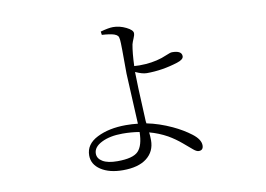

<svg xmlns="http://www.w3.org/2000/svg" viewBox="-68 -661 1137 820"><g transform="rotate(-10 500.0 -251.5)"><path d="M386.7 11.7Q454.1 11.7 477.1 -12.2Q500 -36.1 501 -94.7Q465.8 -100.6 427.7 -100.6Q373 -100.6 336.9 -82.5Q300.8 -64.5 300.8 -36.1Q300.8 -14.6 322.8 -1.5Q344.7 11.7 386.7 11.7ZM526.4 -350.6V-345.7Q526.4 -306.6 534.2 -147.5Q534.2 -143.6 534.7 -136.2Q535.2 -128.9 536.1 -126Q589.8 -115.2 644.5 -89.8Q688.5 -69.3 722.2 -43.5Q755.9 -17.6 755.9 7.8Q755.9 29.3 736.3 29.3Q726.6 29.3 713.4 18.1Q700.2 6.8 674.3 -15.1Q648.4 -37.1 618.2 -54.7Q581.1 -75.2 541 -85.9Q543 -66.4 543 -51.8Q543 -2.9 506.8 25.4Q470.7 53.7 403.3 53.7Q344.7 53.7 308.1 29.8Q271.5 5.9 271.5 -33.2Q271.5 -82 323.2 -107.9Q375 -133.8 448.2 -133.8Q474.6 -133.8 500 -130.9Q489.3 -337.9 489.3 -349.6Q489.3 -482.4 487.3 -496.1Q486.3 -508.8 481.9 -514.2Q477.5 -519.5 466.8 -523.4Q448.2 -529.3 414.1 -531.2L412.1 -545.9Q447.3 -555.7 466.8 -555.7Q495.1 -555.7 522.9 -542Q550.8 -528.3 550.8 -514.6Q550.8 -505.9 544.9 -492.7Q539.1 -479.5 536.1 -468.8Q529.3 -432.6 527.3 -376Q536.1 -375 549.8 -375Q604.5 -375 648.4 -389.6Q656.2 -392.6 667.5 -397Q678.7 -401.4 685.1 -403.8Q691.4 -406.2 696.3 -406.2Q738.3 -406.2 738.3 -381.8Q738.3 -367.2 710 -358.4Q642.6 -336.9 575.2 -336.9Q555.7 -336.9 526.4 -350.6Z"/></g></svg>

Font: GenYoMin TW TTF ExtraLight
Style: Regular
Weight: 250
Version: Version 1.300